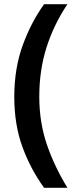

<svg xmlns="http://www.w3.org/2000/svg" viewBox="-20 -736 355 914"><path d="M48 -275Q48 -411 88.5 -521.5Q129 -632 190 -716H301Q236 -619 201.5 -510.5Q167 -402 167 -276Q167 -154 203 -48.5Q239 57 301 158H190Q127 72 87.5 -34.5Q48 -141 48 -275Z"/></svg>

Font: Noto Sans Gujarati ExtraCondensed
Style: Bold
Weight: 700
Width: 2
Designer: Jelle Bosma - Monotype Design Team, Universal Thirst
Foundry: Monotype Imaging Inc.
Version: Version 2.106; ttfautohint (v1.8.4.7-5d5b)